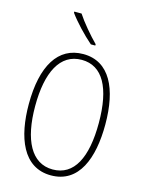

<svg xmlns="http://www.w3.org/2000/svg" viewBox="-139 -1031 841 1122"><g transform="rotate(15 281.5 -470.0)"><path d="M310 -790H337V-798C296 -839 240 -905 211 -950H167V-943C199 -898 261 -832 310 -790ZM282 10C451 10 513 -155 513 -359C513 -575 443 -724 283 -724C131 -724 50 -591 50 -359C50 -160 112 10 282 10ZM283 -26C154 -26 89 -153 89 -358C89 -562 152 -689 283 -689C410 -689 474 -570 474 -358C474 -148 412 -26 283 -26Z"/></g></svg>

Font: Noto Sans Mono SemiCondensed ExtraLight
Style: Regular
Weight: 200
Width: 4
Designer: Monotype Design Team
Foundry: Monotype Imaging Inc.
Version: Version 2.014